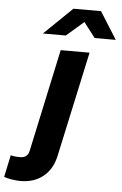

<svg xmlns="http://www.w3.org/2000/svg" viewBox="-195 -794 674 1060"><g transform="rotate(5 142.0 -263.5)"><path d="M-132 208 -106 86Q-96 89 -83.5 90.5Q-71 92 -55 92Q-33 92 -20.5 82Q-8 72 -4 52L118 -516H278L152 66Q136 141 85.5 182Q35 223 -41 223Q-63 223 -90.5 218.5Q-118 214 -132 208ZM299 -599 235 -682 139 -599H12L168 -750H321L416 -599Z"/></g></svg>

Font: Red Hat Text
Style: Bold Italic
Weight: 700
Italic angle: -12°
Designer: Pentagram / MCKL
Foundry: Pentagram / MCKL
Version: Version 1.003; Red Hat Text Bold Italic